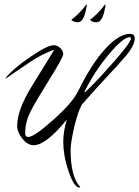

<svg xmlns="http://www.w3.org/2000/svg" viewBox="-20 -643 625 862"><path d="M337 199Q312 199 288 126Q275 88 269.5 55.5Q264 23 264 -6Q264 -33 268.5 -57.5Q273 -82 280 -106Q186 9 131 9Q104 9 80 -21Q57 -50 57 -77Q57 -112 72.5 -155.5Q88 -199 121 -253L224 -420Q199 -412 169 -396.5Q139 -381 114 -364Q5 -290 6 -290L5 -291L7 -295Q38 -334 114 -386Q192 -440 221 -440Q237 -440 250.5 -427.5Q264 -415 264 -400Q264 -386 201 -285Q170 -235 148 -198Q126 -161 115 -138Q93 -93 93 -45Q93 -28 107 -28Q133 -28 218 -104Q261 -142 289 -174Q317 -206 332 -236Q390 -355 452 -423Q514 -491 563 -491Q585 -491 585 -471Q585 -440 546 -393Q534 -380 524 -368Q514 -356 500 -341Q483 -323 458.5 -296.5Q434 -270 409.5 -243Q385 -216 368 -196.5Q351 -177 348 -174Q340 -161 331 -135Q322 -109 314 -76Q306 -41 301.5 -14.5Q297 12 297 29Q297 150 339 195Q340 195 339.5 196.5Q339 198 337 199ZM361 -228Q398 -263 432.5 -300.5Q467 -338 501 -377Q568 -454 568 -471Q568 -476 562 -476Q533 -476 467 -397Q402 -318 360 -233V-231Q360 -229 361 -228ZM413 -543Q395 -543 384 -554Q399 -565 416 -581.5Q433 -598 452 -623Q454 -623 454 -619L449 -595Q438 -543 413 -543ZM329 -543Q311 -543 300 -554Q315 -565 332 -581.5Q349 -598 368 -623Q370 -623 370 -619L365 -595Q354 -543 329 -543Z"/></svg>

Font: Qwigley
Style: Regular
Weight: 400
Designer: Robert E. Leuschke
Foundry: Robert E. Leuschke
Version: Version 1.010; ttfautohint (v1.8.3)